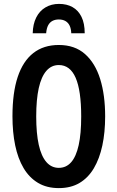

<svg xmlns="http://www.w3.org/2000/svg" viewBox="-20 -956 603 986"><path d="M520 -358Q520 -276 505.5 -208.5Q491 -141 462 -92Q433 -43 388.5 -16.5Q344 10 282 10Q220 10 175 -17Q130 -44 101 -93Q72 -142 58 -209.5Q44 -277 44 -359Q44 -480 71 -561Q98 -642 151 -683.5Q204 -725 282 -725Q364 -725 416.5 -678.5Q469 -632 494.5 -550Q520 -468 520 -358ZM166 -358Q166 -271 179 -212.5Q192 -154 218 -124Q244 -94 282 -94Q320 -94 345.5 -123Q371 -152 384 -210.5Q397 -269 397 -358Q397 -491 368.5 -556.5Q340 -622 282 -622Q244 -622 218 -592Q192 -562 179 -503.5Q166 -445 166 -358ZM283 -936Q323 -936 352.5 -919.5Q382 -903 398.5 -869.5Q415 -836 415 -785H346Q345 -809 337.5 -824.5Q330 -840 316 -848Q302 -856 282 -856Q263 -856 249 -848.5Q235 -841 227 -825.5Q219 -810 217 -785H148Q149 -832 166 -866Q183 -900 213.5 -918Q244 -936 283 -936Z"/></svg>

Font: Noto Sans Display ExtraCondensed SemiBold
Style: Regular
Weight: 600
Width: 2
Designer: Monotype Design Team
Foundry: Monotype Imaging Inc.
Version: Version 2.003